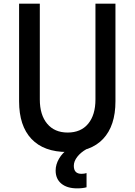

<svg xmlns="http://www.w3.org/2000/svg" viewBox="-20 -820 740 1056"><path d="M85 -800H199V-273Q199 -188 239.5 -139.5Q280 -91 352 -91Q425 -91 465 -139.5Q505 -188 505 -273V-800H615V-263Q615 -128 547 -56Q479 16 350 16Q221 16 153 -56Q85 -128 85 -263ZM404 216Q349 216 317.5 190Q286 164 286 118Q286 85 304.5 53Q323 21 354 0L402 -2L456 0Q424 18 405 42.5Q386 67 386 92Q386 136 428 136Q443 136 456 132V210Q435 216 404 216Z"/></svg>

Font: Martian Mono
Style: Regular
Weight: 400
Monospace: yes
Designer: Roman Shamin
Foundry: Evil Martians
Version: Version 1.000; ttfautohint (v1.8.4.7-5d5b)